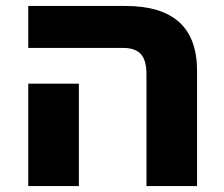

<svg xmlns="http://www.w3.org/2000/svg" viewBox="-20 -625 752 645"><path d="M472 0V-376Q472 -423 453 -443.5Q434 -464 394 -464H75V-605H401Q521 -605 581.5 -551Q642 -497 642 -387V0ZM75 0V-344H245V0Z"/></svg>

Font: Noto Sans Hebrew ExtraBold
Style: Regular
Weight: 800
Designer: Monotype Design Team
Foundry: Monotype Imaging Inc.
Version: Version 2.003